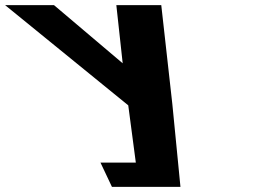

<svg xmlns="http://www.w3.org/2000/svg" viewBox="-298 -722 1028 741"><path d="M-278.2 -702.1 197 -315.4 226.2 -94.4H89.8L134 -0.9H238.6H398.4L367.1 -320.5L324.4 -702.1H151L175.5 -477.7L-89.5 -702.1Z"/></svg>

Font: Hussar
Style: BdOpOblFive
Weight: 700
Foundry: Cannot Into Space Fonts
Version: Version 2.00